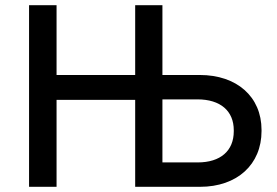

<svg xmlns="http://www.w3.org/2000/svg" viewBox="-20 -720 1069 740"><path d="M92 0H198V-335H501V0H751C894 0 988 -86 988 -215V-219C988 -348 892 -431 750 -431H606V-700H501V-431H198V-700H92ZM606 -94V-337H741C830 -337 881 -292 881 -218V-214C881 -139 830 -94 742 -94Z"/></svg>

Font: Fixel Display Medium
Style: Regular
Weight: 500
Designer: AlfaBravo + MacPaw
Foundry: Kyrylo Tkachov, Marchela Mozhyna, Serhii Makarenko, Maria Weinstein, Zakhar Kryvoshyya
Version: Version 1.211